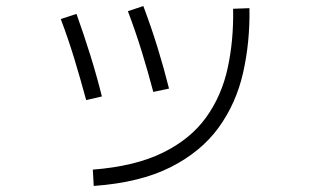

<svg xmlns="http://www.w3.org/2000/svg" viewBox="-20 -593 1040 635"><path d="M487 -289Q469 -357 449 -422Q429 -487 403 -556L454 -573Q480 -504 501 -436Q522 -368 539 -300ZM290 22 287 -32Q427 -43 518.5 -88Q610 -133 661.5 -204.5Q713 -276 733 -368Q753 -460 751 -564L805 -566Q807 -454 784 -352.5Q761 -251 703 -171Q645 -91 544 -40Q443 11 290 22ZM265 -262Q246 -332 226 -398Q206 -464 181 -530L233 -547Q258 -477 279 -409.5Q300 -342 317 -274Z"/></svg>

Font: Murecho Light
Style: Regular
Weight: 300
Designer: Neil Summerour
Foundry: Positype
Version: Version 1.010; ttfautohint (v1.8.3)